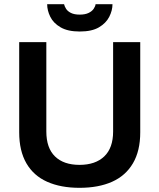

<svg xmlns="http://www.w3.org/2000/svg" viewBox="-20 -888 764 920"><path d="M361 12Q271 12 206 -17Q141 -46 106.5 -105.5Q72 -165 72 -254V-686H202V-258Q202 -179 243.5 -138.5Q285 -98 361 -98Q437 -98 479.5 -138.5Q522 -179 522 -258V-686H652V-254Q652 -165 617 -105.5Q582 -46 517 -17Q452 12 361 12ZM362 -737Q305 -737 270.5 -757Q236 -777 221 -807.5Q206 -838 206 -868H287Q289 -858 296.5 -846Q304 -834 320 -826Q336 -818 362 -818Q388 -818 404.5 -826Q421 -834 429 -846Q437 -858 438 -868H519Q519 -838 503.5 -807.5Q488 -777 454 -757Q420 -737 362 -737Z"/></svg>

Font: Archivo SemiBold
Style: Regular
Weight: 600
Designer: Hector Gatti
Foundry: Omnibus-Type
Version: Version 2.001